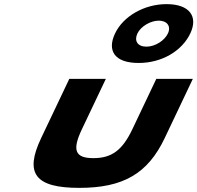

<svg xmlns="http://www.w3.org/2000/svg" viewBox="-20 -895 956 930"><path d="M537.3 -733C497.4 -649 535.3 -590 651.5 -590C765.2 -590 861.8 -649 901.7 -733C941.2 -816 897.1 -875 787 -875C678.1 -875 576.7 -816 537.3 -733ZM645.7 -733C661.9 -767 709 -795 749 -795C790.1 -795 809.5 -767 793.3 -733C776.7 -698 731.4 -669 689.1 -669C645.5 -669 629 -698 645.7 -733ZM492.7 -513H315.7L179.2 -226C97.5 -54 150.7 15 363.9 15C577.1 15 695.9 -54 777.7 -226L914.1 -513H737.1L621.1 -269C573.1 -168 521.9 -129 432.3 -129C342.8 -129 328.7 -168 376.7 -269Z"/></svg>

Font: Hussar
Style: BdSuprExtOblFive
Weight: 700
Foundry: Cannot Into Space Fonts
Version: Version 2.00